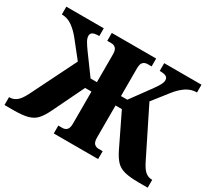

<svg xmlns="http://www.w3.org/2000/svg" viewBox="-138 -948 1292 1181"><g transform="rotate(30 508.5 -357.0)"><path d="M0 0V-56H5Q29 -56 51 -72Q73 -88 97 -135L257 -457L165 -573Q134 -612 100.5 -635.5Q67 -659 27 -659V-714H293V-659Q261 -659 247.5 -651.5Q234 -644 234 -627Q234 -611 244.5 -592Q255 -573 276 -544L377 -406H422V-604Q422 -634 410 -646Q398 -658 379 -658H350V-714H665V-658H636Q617 -658 605 -646Q593 -634 593 -603V-406H638L739 -544Q760 -573 770.5 -592Q781 -611 781 -627Q781 -644 767.5 -651.5Q754 -659 722 -659V-714H987V-659Q946 -659 911.5 -636Q877 -613 846 -573L761 -465L925 -135Q948 -88 968.5 -72Q989 -56 1012 -56H1017V0H955Q889 0 851.5 -10Q814 -20 791.5 -44.5Q769 -69 748 -112L638 -339H593V-111Q593 -80 605 -68Q617 -56 636 -56H665V0H350V-56H379Q398 -56 410 -68Q422 -80 422 -111V-339H377L267 -112Q246 -69 223.5 -44.5Q201 -20 164 -10Q127 0 62 0Z"/></g></svg>

Font: Noto Serif SemiCondensed ExtraBold
Style: Regular
Weight: 800
Width: 4
Designer: Monotype Design Team
Foundry: Monotype Imaging Inc.
Version: Version 2.015